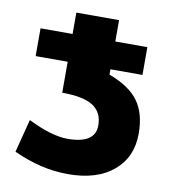

<svg xmlns="http://www.w3.org/2000/svg" viewBox="-83 -802 796 885"><g transform="rotate(10 315.5 -360.0)"><path d="M53 -500V-630H203V-730H403V-630H553V-500H403V-475Q500 -439 541.5 -381.5Q583 -324 583 -230Q583 -120 506 -55Q429 10 293 10Q167 10 38 -50L78 -205Q189 -150 263 -150Q393 -150 393 -235Q393 -296 348 -325.5Q303 -355 203 -355V-500Z"/></g></svg>

Font: M PLUS 1p Black
Style: Regular
Weight: 900
Version: Version 1.061